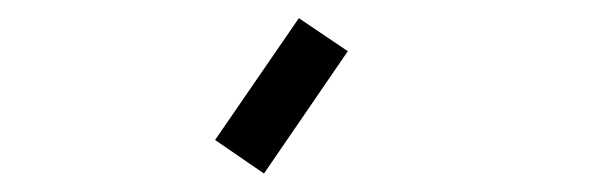

<svg xmlns="http://www.w3.org/2000/svg" viewBox="-20 -23 640 207"><path d="M211.9 127.9 302.2 -3.4 355 32.2 264.6 164.1Z"/></svg>

Font: LilGrotesk
Style: Regular
Weight: 400
Designer: BSozoo
Foundry: BSozoo
Version: Version 1.004;PS 001.004;hotconv 1.0.70;makeotf.lib2.5.58329